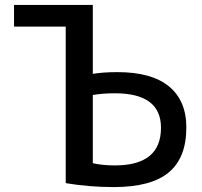

<svg xmlns="http://www.w3.org/2000/svg" viewBox="-20 -750 819 780"><path d="M247 -642H37V-730H357V-450Q399 -457 457 -457Q596 -457 666.5 -399Q737 -341 737 -232Q737 -109 665.5 -49.5Q594 10 442 10Q343 10 247 -6ZM357 -364V-87Q396 -78 447 -78Q634 -78 634 -231Q634 -371 447 -371Q395 -371 357 -364Z"/></svg>

Font: Mplus 1p Medium
Style: Regular
Weight: 500
Version: Version 1.061